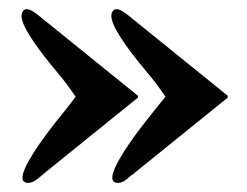

<svg xmlns="http://www.w3.org/2000/svg" viewBox="-20 -435 540 419"><path d="M477 -222V-226L263 -399C250 -410 241 -415 234 -415C228 -415 223 -409 223 -400C223 -380 250 -338 301 -277C314 -262 326 -246 341 -224C332 -213 324 -203 317 -194C259 -123 225 -69 225 -47C225 -40 229 -36 237 -36C246 -36 252 -39 267 -53C270 -54 272 -56 274 -58ZM281 -222V-226L67 -399C54 -410 45 -415 38 -415C32 -415 27 -409 27 -400C27 -380 54 -338 105 -277C118 -262 130 -246 145 -224C138 -214 130 -204 122 -194C63 -122 29 -69 29 -47C29 -40 33 -36 41 -36C50 -36 56 -39 72 -53L78 -58Z"/></svg>

Font: XITS
Style: Bold
Weight: 700
Designer: MicroPress Inc., with final additions and corrections provided by Coen Hoffman, Elsevier (retired)
Version: Version 1.107